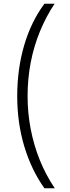

<svg xmlns="http://www.w3.org/2000/svg" viewBox="-20 -852 379 1037"><path d="M220 165Q149 65 111 -62Q73 -189 73 -333Q73 -479 110.5 -607Q148 -735 220 -832H275Q229 -763 196 -683Q163 -603 146 -515Q129 -427 129 -333Q129 -242 146 -154Q163 -66 195.5 14Q228 94 276 165Z"/></svg>

Font: Noto Sans Devanagari Light
Style: Regular
Weight: 300
Version: Version 2.003